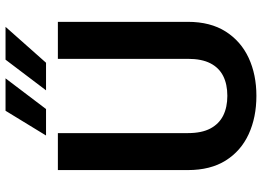

<svg xmlns="http://www.w3.org/2000/svg" viewBox="-147 -794 951 697"><g transform="rotate(-90 328.5 -445.5)"><path d="M463.4 -710.9H597.7V-238.8Q597.7 -157.2 562.5 -101.8Q527.3 -46.4 466.8 -18.3Q406.2 9.8 329.1 9.8Q251 9.8 189.9 -18.3Q128.9 -46.4 94.2 -101.8Q59.6 -157.2 59.6 -238.8V-710.9H193.8V-238.8Q193.8 -189 210.4 -157.5Q227.1 -126 257.3 -110.8Q287.6 -95.7 329.1 -95.7Q371.1 -95.7 401.1 -110.8Q431.2 -126 447.3 -157.5Q463.4 -189 463.4 -238.8ZM349.1 -753.9 460.4 -900.9H579.6L449.2 -753.9ZM185.1 -753.9 274.9 -900.9H392.6L281.2 -753.9Z"/></g></svg>

Font: Roboto SemiBold
Style: Regular
Weight: 600
Designer: Christian Robertson
Foundry: Google
Version: Version 3.009; 2024